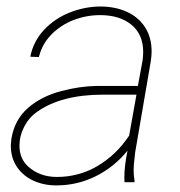

<svg xmlns="http://www.w3.org/2000/svg" viewBox="-20 -558 552 588"><path d="M361.3 0 360.8 -13.2Q360.8 -50.3 370.6 -96.7Q329.6 -46.4 273.2 -18.3Q216.8 9.8 152.3 9.8Q113.8 9.8 82 -4.9Q50.3 -19.5 31.7 -47.1Q13.2 -74.7 13.2 -111.3Q13.2 -118.2 15.1 -133.8Q24.4 -190.9 65.4 -227.1Q106.4 -263.2 168.5 -279.3Q223.6 -293.9 276.9 -294.9H402.3L416.5 -372.1Q418.5 -384.3 418.5 -398.9Q418.5 -452.6 382.6 -482.2Q346.7 -511.7 286.6 -511.7Q244.6 -511.7 205.3 -496.6Q166 -481.4 137.5 -452.4Q108.9 -423.3 99.1 -383.3L72.8 -384.3Q82 -431.2 114.5 -466.1Q147 -501 192.6 -519.3Q238.3 -537.6 286.6 -538.1Q333 -538.1 368.7 -521.7Q404.3 -505.4 424.3 -474.4Q444.3 -443.4 444.3 -400.4Q444.3 -388.2 441.9 -371.1L394 -91.8L390.1 -55.7Q389.2 -43 389.2 -37.1Q389.2 -20.5 392.1 -4.4L391.6 0ZM375.5 -142.6 397.9 -268.1H295.4Q167.5 -268.1 93.3 -215.3Q68.4 -197.8 54 -169.7Q39.6 -141.6 39.6 -112.3Q39.6 -71.8 66.4 -47.9Q101.6 -16.1 154.3 -16.1Q222.2 -16.1 279.3 -50Q336.4 -84 375.5 -142.6Z"/></svg>

Font: Mardoto Thin
Style: Italic
Weight: 250
Italic angle: -12°
Designer: Christian Robertson, Vahan Hovhannisyan
Foundry: Google
Version: Version 1.000